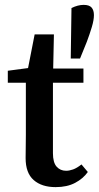

<svg xmlns="http://www.w3.org/2000/svg" viewBox="-20 -757 405 787"><path d="M340 -52Q321 -25 288 -7.5Q255 10 208 10Q151 10 118 -19Q85 -48 85 -109Q85 -134 85.5 -154.5Q86 -175 86 -204V-418H12V-467L95 -478L122 -616H201L198 -476H322V-418H197V-129Q197 -91 212 -74Q227 -57 251 -57Q264 -57 279.5 -62.5Q295 -68 314 -83ZM323 -737Q346 -737 355.5 -726Q365 -715 365 -695Q365 -675 356.5 -646.5Q348 -618 336 -586L308 -517H270L273 -724Q299 -737 323 -737Z"/></svg>

Font: Source Serif Pro Semibold
Style: Regular
Weight: 600
Designer: Frank Grießhammer
Foundry: Adobe Systems Incorporated
Version: Version 1.014;PS Version 1.0;hotconv 1.0.73;makeotf.lib2.5.5